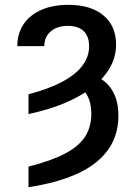

<svg xmlns="http://www.w3.org/2000/svg" viewBox="-20 -573 569 806"><path d="M99.6 -94.2V-177.2Q183.6 -199.2 240 -229Q296.4 -258.8 325.2 -296.4Q354 -334 354 -378.4Q354 -420.4 331.3 -442.4Q308.6 -464.4 264.2 -464.4Q234.4 -464.4 212.4 -453.9Q190.4 -443.4 178.2 -424.3Q166 -405.3 166 -379.4H52.7Q52.7 -432.1 78.9 -471.2Q105 -510.3 153.3 -531.5Q201.7 -552.7 268.1 -552.7Q361.3 -552.7 414.3 -508.3Q467.3 -463.9 467.3 -385.7Q467.3 -318.8 423.3 -261.7Q379.4 -204.6 297.1 -161.6Q214.8 -118.7 99.6 -94.2ZM299.3 -212.9 345.7 -266.6Q410.2 -250 443.6 -204.8Q477.1 -159.7 477.1 -88.4Q477.1 33.7 382.8 108.9Q288.6 184.1 99.6 212.9V126.5Q195.3 102.1 252.9 71.8Q310.5 41.5 336.9 1Q363.3 -39.6 363.3 -95.2Q363.3 -141.6 346.2 -172.4Q329.1 -203.1 299.3 -212.9Z"/></svg>

Font: Inter 28pt Medium
Style: Regular
Weight: 500
Designer: Rasmus Andersson
Foundry: rsms
Version: Version 4.001;git-66647c0bb